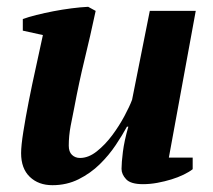

<svg xmlns="http://www.w3.org/2000/svg" viewBox="-20 -532 625 564"><path d="M546 -69V-35Q536 -27 519.5 -19Q503 -11 483.5 -5Q464 1 442.5 5Q421 9 400 9Q364 9 350.5 -5.5Q337 -20 337 -36Q337 -54 341 -86Q345 -118 357 -160H353Q340 -136 320 -106Q300 -76 273 -49.5Q246 -23 211 -5.5Q176 12 134 12Q93 12 67.5 -12.5Q42 -37 42 -82Q42 -104 48.5 -145Q55 -186 64.5 -234.5Q74 -283 85.5 -334.5Q97 -386 106 -429L47 -442V-476Q63 -482 87 -488Q111 -494 137 -499Q163 -504 190 -507.5Q217 -511 239 -512L261 -500Q245 -425 228.5 -357.5Q212 -290 198 -215Q193 -191 187.5 -162Q182 -133 182 -104Q182 -86 191.5 -77Q201 -68 215 -68Q240 -68 264.5 -87.5Q289 -107 309.5 -134.5Q330 -162 345.5 -191Q361 -220 368 -239L420 -500H555L476 -69Z"/></svg>

Font: PTSerif
Style: Bold Italic
Weight: 700
Italic angle: -12°
Designer: A.Korolkova, O.Umpeleva, V.Yefimov
Foundry: ParaType Ltd
Version: Version 1.000W OFL; ttfautohint (v1.2) -l 8 -r 50 -G 200 -x 